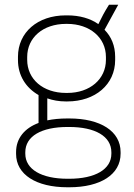

<svg xmlns="http://www.w3.org/2000/svg" viewBox="-20 -590 568 812"><path d="M56 -336C56 -271 89 -219 143 -188V-70C84 -48 48 -5 48 53V61C48 148 133 202 265 202H273C405 202 490 148 490 60V53C490 -35 405 -89 273 -89H265C232 -89 204 -86 180 -81V-174C203 -166 229 -161 258 -161H265C383 -161 467 -233 467 -336V-350C467 -396 451 -435 422 -464L480 -570H441C422 -540 410 -517 396 -488C362 -512 317 -525 265 -525H258C139 -525 56 -453 56 -350ZM95 -349C95 -431 162 -489 259 -489H264C360 -489 428 -431 428 -349V-337C428 -255 360 -197 265 -197H259C162 -197 95 -255 95 -337ZM87 54C87 -14 155 -53 266 -53H272C382 -53 451 -14 451 54V60C451 126 383 166 272 166H266C155 166 87 126 87 60Z"/></svg>

Font: Fixel Text ExtraLight
Style: Regular
Weight: 200
Width: 4
Designer: AlfaBravo + MacPaw
Foundry: Kyrylo Tkachov, Marchela Mozhyna, Serhii Makarenko, Maria Weinstein, Zakhar Kryvoshyya
Version: Version 1.211